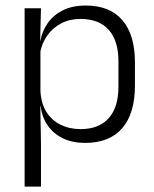

<svg xmlns="http://www.w3.org/2000/svg" viewBox="-20 -518 570 710"><path d="M294.5 10.5Q248 10.5 212.8 -6.5Q177.5 -23.5 156.2 -54.2Q135 -85 130 -126.5H110L129.5 -183Q131.5 -136 151.5 -104.2Q171.5 -72.5 204.5 -56.5Q237.5 -40.5 278 -40.5Q345.5 -40.5 381.8 -80.8Q418 -121 418 -198V-291Q418 -367.5 382 -407.8Q346 -448 277.5 -448Q238 -448 206.8 -431.8Q175.5 -415.5 155.2 -387.2Q135 -359 128 -322L111.5 -366.5H129Q136 -403 156.5 -432.5Q177 -462 212.2 -479.8Q247.5 -497.5 297.5 -497.5Q386 -497.5 432.5 -443.5Q479 -389.5 479 -286.5V-202Q479 -98.5 432 -44Q385 10.5 294.5 10.5ZM71 172V-487.5H131.5L128.5 -366L129.5 -346V-139.5L129 -125.5L131.5 9V172Z"/></svg>

Font: Anek Telugu Medium Light
Style: Regular
Weight: 300
Version: Version 1.003